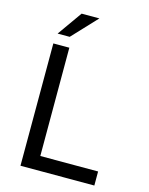

<svg xmlns="http://www.w3.org/2000/svg" viewBox="-135 -1012 848 1096"><g transform="rotate(15 289.0 -464.5)"><path d="M96 -723H190.5V-83H532V0H95.5ZM208 -929H313L176.5 -783.5H105Z"/></g></svg>

Font: Public Sans
Style: Regular
Weight: 400
Designer: The Public Sans project authors (U.S. Web Design System). Libre Franklin designed by Pablo Impallari and Rodrigo Fuenzal
Version: Version 1.008; ttfautohint (v1.8.1) -l 8 -r 50 -G 200 -x 14 